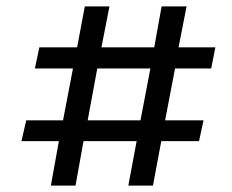

<svg xmlns="http://www.w3.org/2000/svg" viewBox="-20 -575 726 600"><path d="M139 5 164 -134H47L62 -199H177L208 -361H89L103 -427H221L245 -555H322L297 -427H462L485 -555H563L538 -427H653L640 -361H527L496 -199H616L602 -134H484L458 5H381L407 -134H241L216 5ZM284 -361 254 -199H419L450 -361Z"/></svg>

Font: Literata 12pt SemiBold
Style: Italic
Weight: 600
Italic angle: -2°
Designer: Latin by Veronika Burian and Jose Scaglione. Greek by Irene Vlachou. Cyrillic by Vera Evstafieva
Foundry: TypeTogether
Version: Version 3.002